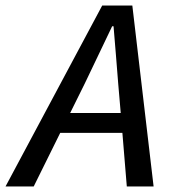

<svg xmlns="http://www.w3.org/2000/svg" viewBox="-48 -675 668 695"><path d="M259 -373 206 -266H389L380 -371Q377 -407 371.5 -477.5Q366 -548 363 -580H358Q341 -545 308.5 -476.5Q276 -408 259 -373ZM-28 0 322 -655H431L508 0H411L395 -194H170L74 0Z"/></svg>

Font: TypoPRO Source Code Pro
Style: Italic
Weight: 500
Italic angle: -11°
Monospace: yes
Designer: Paul D. Hunt, Teo Tuominen
Foundry: Adobe Systems Incorporated
Version: Version 1.030;PS 1.0;hotconv 1.0.84;makeotf.lib2.5.63406